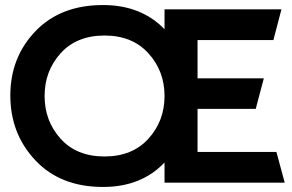

<svg xmlns="http://www.w3.org/2000/svg" viewBox="-20 -725 1157 762"><path d="M395 -584Q284 -584 220.5 -513.5Q157 -443 157 -344Q157 -245 220.5 -174.5Q284 -104 395 -104Q505 -104 569 -174.5Q633 -245 633 -344Q633 -443 569 -513.5Q505 -584 395 -584ZM764 -566V-414H1027L995 -293H764V-122H1077L1110 0H633V-80Q541 17 389 17Q220 17 120.5 -88.5Q21 -194 21 -346Q21 -497 120.5 -601Q220 -705 389 -705Q540 -705 633 -609V-688H1097L1065 -566Z"/></svg>

Font: Techna Sans
Style: Regular
Weight: 400
Designer: Carl Enlund
Version: Version 1.003